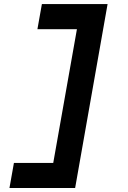

<svg xmlns="http://www.w3.org/2000/svg" viewBox="-20 -818 626 942"><path d="M26.4 104.5 48.3 -18.6H241.2L357.4 -674.8H163.6L185.5 -797.9H507.8L348.6 104.5Z"/></svg>

Font: Cascadia Code PL
Style: Bold Italic
Weight: 700
Italic angle: -10°
Monospace: yes
Designer: Aaron Bell
Foundry: Saja Typeworks
Version: Version 2404.023; ttfautohint (v1.8.4)